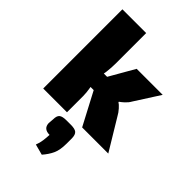

<svg xmlns="http://www.w3.org/2000/svg" viewBox="-291 -800 1200 1200"><g transform="rotate(45 309.0 -200.5)"><path d="M599 -500 494 -336Q483 -316 465 -299.5Q447 -283 436 -276V-272Q447 -266 465 -246Q483 -226 494 -205L618 0H387L241 -277L369 -500ZM253 -700V-432Q253 -394 248 -354Q243 -314 232 -279Q240 -247 246.5 -209.5Q253 -172 253 -143V0H43V-700ZM308 -334V-216H191V-334ZM325 38Q361 38 375 49.5Q389 61 390 92V140Q390 197 374 231.5Q358 266 329 299L258 280Q268 255 271.5 228.5Q275 202 276 177Q222 177 220 129L223 92Q223 61 237 49.5Q251 38 287 38Z"/></g></svg>

Font: Exo 2 Black
Style: Regular
Weight: 900
Designer: Natanael Gama
Foundry: Natanael Gama
Version: Version 2.010